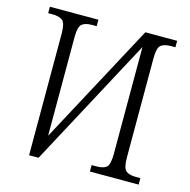

<svg xmlns="http://www.w3.org/2000/svg" viewBox="-105 -817 913 921"><g transform="rotate(15 351.5 -357.0)"><path d="M119 -603Q119 -655 103 -668.5Q87 -682 53 -682H31V-714H272V-682H250Q215 -682 199 -668.5Q183 -655 183 -604V-114L505 -714H663V-682H641Q607 -682 591 -668.5Q575 -655 575 -604V-111Q575 -59 591 -45.5Q607 -32 641 -32H663V0H421V-32H444Q480 -32 495 -45.5Q510 -59 510 -111V-642L166 0H119Z"/></g></svg>

Font: Noto Serif SemiCondensed Light
Style: Regular
Weight: 300
Width: 4
Designer: Monotype Design Team
Foundry: Monotype Imaging Inc.
Version: Version 2.013